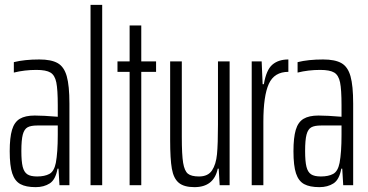

<svg xmlns="http://www.w3.org/2000/svg" viewBox="-20 -763 1516 791"><path d="M20 -140Q20 -196 29.5 -228Q39 -260 61.5 -273.5Q84 -287 123 -287Q158 -287 218 -282V-329Q218 -394 212 -423.5Q206 -453 188 -464Q170 -475 130 -475Q81 -475 37 -464V-507Q81 -518 142 -518Q191 -518 217.5 -503Q244 -488 255 -449Q266 -410 266 -336V0H225L221 -68H217Q209 -23 185 -7.5Q161 8 127 8Q87 8 64 -4.5Q41 -17 30.5 -48.5Q20 -80 20 -140ZM210 -92Q218 -135 218 -207V-246H134Q107 -246 93.5 -238.5Q80 -231 74 -209Q68 -187 68 -141Q68 -98 73.5 -76Q79 -54 92.5 -45Q106 -36 133 -36Q164 -36 183.5 -46.5Q203 -57 210 -92Z M353 0V-743H401V0Z M514 0V-467H464V-510H514V-658H562V-510H623V-467H562V0Z M681 -185V-510H729V-199Q729 -125 734.5 -92Q740 -59 754 -47.5Q768 -36 800 -36Q837 -36 853.5 -61Q870 -86 874 -128Q878 -170 878 -250V-510H926V0H885L881 -68H877Q861 8 781 8Q738 8 716.5 -10Q695 -28 688 -68Q681 -108 681 -185Z M1017 -510H1058L1062 -416H1067Q1077 -475 1102 -496.5Q1127 -518 1168 -518V-467Q1110 -467 1087.5 -417.5Q1065 -368 1065 -261V0H1017Z M1189 -140Q1189 -196 1198.5 -228Q1208 -260 1230.5 -273.5Q1253 -287 1292 -287Q1327 -287 1387 -282V-329Q1387 -394 1381 -423.5Q1375 -453 1357 -464Q1339 -475 1299 -475Q1250 -475 1206 -464V-507Q1250 -518 1311 -518Q1360 -518 1386.5 -503Q1413 -488 1424 -449Q1435 -410 1435 -336V0H1394L1390 -68H1386Q1378 -23 1354 -7.5Q1330 8 1296 8Q1256 8 1233 -4.5Q1210 -17 1199.5 -48.5Q1189 -80 1189 -140ZM1379 -92Q1387 -135 1387 -207V-246H1303Q1276 -246 1262.5 -238.5Q1249 -231 1243 -209Q1237 -187 1237 -141Q1237 -98 1242.5 -76Q1248 -54 1261.5 -45Q1275 -36 1302 -36Q1333 -36 1352.5 -46.5Q1372 -57 1379 -92Z"/></svg>

Font: Saira Ultra Condensed Light
Style: Regular
Weight: 300
Width: 1
Designer: Hector Gatti with collaboration of the Omnibus-Type team
Foundry: Omnibus-Type
Version: Version 1.001; ttfautohint (v1.8)